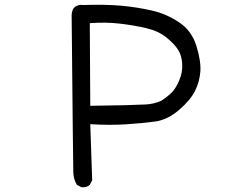

<svg xmlns="http://www.w3.org/2000/svg" viewBox="-20 -751 1040 804"><path d="M321 33 302 23Q288 0 287 -28.5Q286 -57 280 -688Q281 -714 296 -723.5Q311 -733 327 -730Q423 -733 488.5 -727Q554 -721 615.5 -707Q677 -693 730 -657.5Q783 -622 802.5 -558.5Q822 -495 819 -452Q816 -409 796.5 -370Q777 -331 729 -290Q681 -249 629 -242Q577 -235 508.5 -230.5Q440 -226 358 -231L366 4L356 23Q343 35 321 33ZM655 -329Q680 -345 698 -362.5Q716 -380 730.5 -414Q745 -448 743 -483.5Q741 -519 725.5 -543Q710 -567 677 -594Q644 -621 593 -633Q542 -645 482.5 -652Q423 -659 356 -654L358 -308Q452 -309 503 -310.5Q554 -312 589 -313.5Q624 -315 655 -329Z"/></svg>

Font: Kosefont JP
Style: Regular
Weight: 400
Designer: Nozomi Seto 瀬戸のぞみ
Version: Version 3.00;June 19, 2020